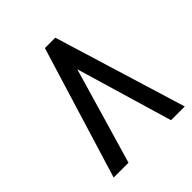

<svg xmlns="http://www.w3.org/2000/svg" viewBox="-197 -859 993 993"><g transform="rotate(-45 300.0 -362.5)"><path d="M364 -725 586 0H485.5L329 -529L174.5 0H66L288 -725Z"/></g></svg>

Font: JuliaMono SemiBoldItalic
Style: Regular
Weight: 600
Italic angle: -9°
Monospace: yes
Designer: cormullion
Foundry: corm
Version: Version 0.049; ttfautohint (v1.8.4)